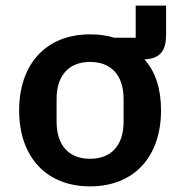

<svg xmlns="http://www.w3.org/2000/svg" viewBox="-20 -650 640 682"><path d="M462 -630V-516H386C360 -524 331 -528 300 -528C144 -528 48 -423 48 -258C48 -93 144 12 300 12C456 12 552 -93 552 -258C552 -335 532 -396 493 -439C554 -442 570 -475 570 -528V-630ZM300 -86C227 -86 181 -131 181 -218V-298C181 -385 227 -430 300 -430C373 -430 419 -385 419 -298V-218C419 -131 373 -86 300 -86Z"/></svg>

Font: IBM Mono SemiBold
Style: Regular
Weight: 600
Monospace: yes
Designer: Mike Abbink, Paul van der Laan, Pieter van Rosmalen
Foundry: Bold Monday
Version: Version 2.3